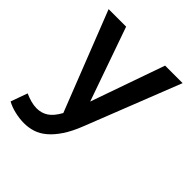

<svg xmlns="http://www.w3.org/2000/svg" viewBox="-183 -590 899 899"><g transform="rotate(45 266.5 -141.0)"><path d="M119 188Q88 188 56.5 180.5Q25 173 2 160L32 77Q52 86 72 91.5Q92 97 111 97Q143 97 168 80.5Q193 64 215 24L21 -470H137L266 -103L395 -470H511L326 0Q305 54 281 90Q257 126 231 148Q205 170 177 179Q149 188 119 188Z"/></g></svg>

Font: Gantari SemiBold
Style: Regular
Weight: 600
Designer: Anugrah Pasau
Foundry: Lafontype
Version: Version 1.000; ttfautohint (v1.8.4)